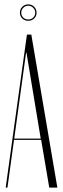

<svg xmlns="http://www.w3.org/2000/svg" viewBox="-20 -857 287 877"><path d="M82 -772.5Q71 -783 71 -799Q71 -815 82 -826Q93 -837 109 -837Q125 -837 136 -826Q147 -815 147 -799Q147 -783 136 -772.5Q125 -762 109 -762Q93 -762 82 -772.5ZM86.5 -821.5Q77 -812 77 -799Q77 -786 86 -777Q95 -768 109 -768Q123 -768 132 -777Q141 -786 141 -799Q141 -812 131.5 -821.5Q122 -831 109 -831Q96 -831 86.5 -821.5ZM6 0 103 -699H123L242 0H205L168 -218H44L14 0ZM99 -616 45 -224H166L101 -616Z"/></svg>

Font: Moniqa ExtLt Narrow Display
Style: Regular
Weight: 200
Width: 4
Designer: Rajesh Rajput
Foundry: Rajesh Rajput
Version: Version 1.000